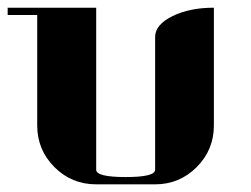

<svg xmlns="http://www.w3.org/2000/svg" viewBox="-20 -481 655 501"><path d="M0 -441.9V-460.9H231V-38.1Q231 -19 308.1 -19Q384.8 -19 384.8 -38.1V-384.8Q384.8 -416.5 430.2 -439Q474.6 -460.9 538.1 -460.9V-153.8Q538.1 -89.8 493.2 -44.9Q448.2 0 384.8 0H231Q167 0 122.1 -44.9Q77.1 -89.8 77.1 -153.8V-441.9ZM231 -4.9Z"/></svg>

Font: Hjet
Style: Regular
Weight: 400
Designer: T. Christopher White
Version: Version 1.2